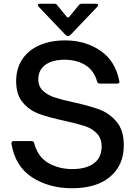

<svg xmlns="http://www.w3.org/2000/svg" viewBox="-20 -990 725 1022"><path d="M41 -225V-229Q41 -239 53 -239H148Q159 -239 162 -228Q181 -155 237 -122.5Q293 -90 365 -90Q438 -90 479.5 -120.5Q521 -151 521 -210Q521 -254 495 -280.5Q469 -307 430 -319.5Q391 -332 323 -347Q240 -365 189 -383.5Q138 -402 102 -443.5Q66 -485 66 -558Q66 -626 99 -675Q132 -724 191 -749.5Q250 -775 326 -775Q434 -775 514 -720.5Q594 -666 615 -559L616 -555Q616 -545 604 -545H512Q500 -545 497 -556Q480 -616 433.5 -644Q387 -672 324 -672Q258 -672 221 -644.5Q184 -617 184 -568Q184 -530 208.5 -507Q233 -484 269 -472Q305 -460 369 -446Q456 -427 509.5 -407Q563 -387 601 -341.5Q639 -296 639 -217Q639 -111 566.5 -49.5Q494 12 363 12Q241 12 151 -46Q61 -104 41 -225ZM329 -804 186 -954Q182 -958 182 -963Q182 -970 193 -970H269Q280 -970 285 -962L333 -903Q336 -897 342 -897Q346 -897 351 -903L399 -962Q405 -970 415 -970H491Q502 -970 502 -963Q502 -958 498 -954L355 -804Q349 -798 342 -798Q335 -798 329 -804Z"/></svg>

Font: Open Sauce Two Medium
Style: Regular
Weight: 500
Designer: Alfredo Marco Pradil
Foundry: Creative Sauce Fz LLC
Version: Version 1.477